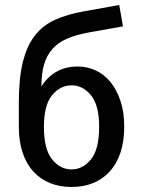

<svg xmlns="http://www.w3.org/2000/svg" viewBox="-20 -735 565 765"><path d="M330 -605Q281 -596 246 -580.5Q211 -565 188.5 -539.5Q166 -514 155.5 -477.5Q145 -441 145 -390Q168 -428 204.5 -449Q241 -470 290 -470Q327 -470 361 -454.5Q395 -439 420 -408.5Q445 -378 460 -333Q475 -288 475 -230Q475 -172 460 -127Q445 -82 417 -51.5Q389 -21 350.5 -5.5Q312 10 265 10Q218 10 179.5 -5.5Q141 -21 113 -51.5Q85 -82 70 -127Q55 -172 55 -230V-325Q55 -421 70.5 -485.5Q86 -550 117.5 -591.5Q149 -633 198 -655.5Q247 -678 315 -690L455 -715L470 -630ZM265 -395Q220 -395 187.5 -355.5Q155 -316 155 -230Q155 -140 187.5 -100Q220 -60 265 -60Q310 -60 342.5 -100Q375 -140 375 -230Q375 -316 342.5 -355.5Q310 -395 265 -395Z"/></svg>

Font: Scada
Style: Regular
Weight: 400
Designer: Jovanny Lemonad
Foundry: Jovanny Lemonad
Version: Version 3.005; ttfautohint (v0.91) -l 8 -r 50 -G 200 -x 0 -w